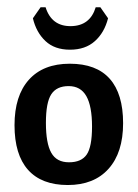

<svg xmlns="http://www.w3.org/2000/svg" viewBox="-20 -510 385 537"><path d="M175.2 -331.8Q249.5 -331.8 286.9 -289.7Q324.3 -247.7 324.3 -165.4Q324.3 -83.2 283.6 -37.9Q243 7.5 169.6 7.5Q96.3 7.5 58.4 -35Q20.6 -77.6 20.6 -159.8Q20.6 -242.1 60.7 -286.9Q100.9 -331.8 175.2 -331.8ZM172 -269.2Q138.3 -269.2 123.4 -246.3Q108.4 -223.4 108.4 -166.4Q108.4 -109.3 123.4 -82.7Q138.3 -56.1 172.9 -56.1Q207.5 -56.1 222.4 -77.6Q237.4 -99.1 237.4 -156.1Q237.4 -213.1 221.5 -241.1Q205.6 -269.2 172 -269.2ZM72 -458.9 93.5 -489.7H107.5Q124.3 -436.4 178 -436.9Q231.8 -437.4 247.7 -489.7H260.7L282.2 -458.9Q272 -418.7 245.3 -394.9Q218.7 -371 175.7 -371Q132.7 -371 107 -395.3Q81.3 -419.6 72 -458.9Z"/></svg>

Font: Gurajada
Style: Regular
Weight: 400
Designer: Purushoth Kumar Guthula
Foundry: SiliconAndhra, USA.
Version: Version 1.0.3; ttfautohint (v1.2.42-39fb)